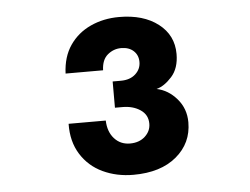

<svg xmlns="http://www.w3.org/2000/svg" viewBox="-41 -805 731 561"><g transform="rotate(-5 325.0 -524.5)"><path d="M329 -293Q280 -293 239.5 -312Q199 -331 175.5 -368.5Q152 -406 153 -458H262Q263 -425 281 -405Q299 -385 327 -385Q354 -385 371 -400.5Q388 -416 388 -438Q388 -464 366.5 -478.5Q345 -493 314 -493H292V-570H316Q343 -570 359 -584.5Q375 -599 375 -620Q375 -640 361.5 -652.5Q348 -665 325 -665Q303 -665 285.5 -650.5Q268 -636 267 -605H157Q159 -654 182 -687.5Q205 -721 243 -738.5Q281 -756 327 -756Q398 -756 441.5 -722.5Q485 -689 485 -634Q485 -592 463 -567.5Q441 -543 418 -537Q452 -530 477 -501Q502 -472 502 -432Q502 -371 455.5 -332Q409 -293 329 -293Z"/></g></svg>

Font: Azeret Mono Thin SemiBold
Style: Regular
Weight: 600
Version: Version 1.002